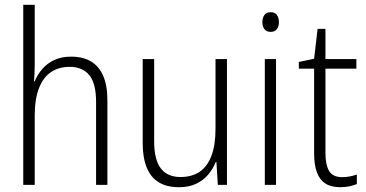

<svg xmlns="http://www.w3.org/2000/svg" viewBox="-20 -780 1546 810"><path d="M126.5 -759.8V-512.2Q126.5 -489.7 125.7 -472.2Q125 -454.6 123.5 -437H126.5Q137.7 -464.8 158 -488.5Q178.2 -512.2 208.5 -526.6Q238.8 -541 279.3 -541Q330.1 -541 364 -520.8Q397.9 -500.5 415.5 -459.7Q433.1 -418.9 433.1 -356.4V0H385.3V-350.1Q385.3 -428.7 356.4 -463.4Q327.6 -498 273.9 -498Q228 -498 195.1 -475.8Q162.1 -453.6 144.3 -407.7Q126.5 -361.8 126.5 -291.5V0H78.1V-759.8Z M937.5 -530.8V0H898.9L893.1 -96.2H890.1Q878.9 -67.9 858.6 -43.7Q838.4 -19.5 807.9 -4.9Q777.3 9.8 735.4 9.8Q683.6 9.8 649.7 -11Q615.7 -31.7 598.9 -73.5Q582 -115.2 582 -176.3V-530.8H630.4V-184.1Q630.4 -106 658.4 -69.6Q686.5 -33.2 741.2 -33.2Q789.6 -33.2 822.3 -55.4Q855 -77.6 872.1 -123Q889.2 -168.5 889.2 -237.3V-530.8Z M1144.5 -530.8V0H1097.2V-530.8ZM1122.1 -728.5Q1139.6 -728.5 1148.2 -716.8Q1156.7 -705.1 1156.7 -687Q1156.7 -668 1147.7 -656.7Q1138.7 -645.5 1121.6 -645.5Q1105 -645.5 1095.9 -656.7Q1086.9 -668 1086.9 -686.5Q1086.9 -705.1 1095.5 -716.8Q1104 -728.5 1122.1 -728.5Z M1423.3 -32.7Q1440.9 -32.7 1457 -35.9Q1473.1 -39.1 1485.4 -43.9V-3.4Q1471.7 2 1454.1 5.9Q1436.5 9.8 1415.5 9.8Q1376.5 9.8 1352.3 -6.1Q1328.1 -22 1316.7 -53.5Q1305.2 -85 1305.2 -132.8V-490.2H1240.7V-518.6L1305.2 -532.2L1319.8 -658.2H1353V-530.8H1483.4V-490.2H1353V-135.3Q1353 -84 1368.7 -58.3Q1384.3 -32.7 1423.3 -32.7Z"/></svg>

Font: Open Sans SemiCondensed Light
Style: Regular
Weight: 300
Width: 4
Designer: Monotype Design Team
Foundry: Monotype Imaging Inc.
Version: Version 3.000